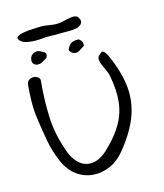

<svg xmlns="http://www.w3.org/2000/svg" viewBox="-127 -961 911 1067"><g transform="rotate(-15 328.5 -427.0)"><path d="M463 -77Q423 -27 373 -5.5Q323 16 272.5 11Q222 6 180.5 -25.5Q139 -57 115 -114Q89 -174 77 -240Q65 -306 56 -373Q49 -420 50 -468.5Q51 -517 55 -563Q57 -583 69 -591Q81 -599 95.5 -598.5Q110 -598 121 -589.5Q132 -581 130 -566Q120 -466 123.5 -366.5Q127 -267 161 -169Q164 -159 168 -148.5Q172 -138 177 -128Q213 -60 268 -54Q323 -48 378 -100Q444 -162 477.5 -221Q511 -280 517.5 -346Q524 -412 508 -495Q505 -511 496.5 -529Q488 -547 480 -565Q472 -583 471 -598.5Q470 -614 483 -624L495 -634Q501 -639 508.5 -633.5Q516 -628 522 -618Q528 -608 531 -601Q576 -500 585 -414.5Q594 -329 564.5 -247.5Q535 -166 463 -77ZM352 -669Q346 -668 335.5 -676.5Q325 -685 323 -694Q338 -726 355.5 -732Q373 -738 392 -736Q414 -723 412 -695L389 -680Q367 -664 352 -669ZM136 -660Q124 -661 115.5 -669.5Q107 -678 108 -692Q110 -712 123 -722.5Q136 -733 154 -732Q164 -732 190 -716Q202 -707 197 -695Q192 -682 194 -684Q172 -670 160.5 -664.5Q149 -659 136 -660ZM184 -792Q90 -788 70 -820Q46 -852 163 -858Q163 -858 170.5 -858Q178 -858 192 -859Q221 -861 246 -856Q266 -853 280.5 -851.5Q295 -850 303 -851Q322 -852 344 -857.5Q366 -863 386 -865.5Q406 -868 419 -859Q451 -819 400 -799Q387 -797 369 -795.5Q351 -794 329 -795Q307 -795 294 -795Q281 -795 278 -794Q246 -796 222.5 -795Q199 -794 184 -792Z"/></g></svg>

Font: Mynerve
Style: Regular
Weight: 400
Designer: Carolina Short
Foundry: Carolina Short
Version: Version 1.000; ttfautohint (v1.8.4.7-5d5b)